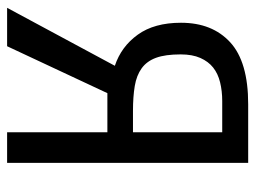

<svg xmlns="http://www.w3.org/2000/svg" viewBox="-109 -625 718 540"><g transform="rotate(90 250.0 -355.0)"><path d="M165 -319Q111 -337 77.5 -383.5Q44 -430 44 -505Q44 -593 99 -643.5Q154 -694 273 -694H438V-16H352V-298H242L110 -16H2ZM133 -504Q133 -461 142.5 -435Q152 -409 172 -394.5Q192 -380 222 -375Q252 -370 292 -370H352V-621H264Q236 -621 211.5 -615Q187 -609 170 -595.5Q153 -582 143 -559.5Q133 -537 133 -504Z"/></g></svg>

Font: D2Coding ligature
Style: Regular
Weight: 400
Monospace: yes
Designer: Yong-Rak Park; Jeong-Hwan Yoon; Sang-Min Lee;
Foundry: NHN Corporation
Version: Version 1.3.2; Build 20180524